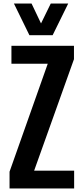

<svg xmlns="http://www.w3.org/2000/svg" viewBox="-20 -1070 465 1090"><path d="M147 -870.1 59.1 -1049.8H159.2L212.9 -937L268.1 -1049.8H367.2L278.8 -870.1ZM34.2 0V-95.2L251 -708H44.9V-810.1H399.9V-733.9L173.8 -101.1H400.9V0Z"/></svg>

Font: Oswald Medium
Style: Regular
Weight: 500
Designer: Vernon Adams
Foundry: Vernon Adams
Version: Version 4.103